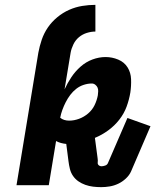

<svg xmlns="http://www.w3.org/2000/svg" viewBox="-20 -763 640 791"><path d="M138 -546Q143 -573 152 -599.5Q161 -626 177 -649.5Q193 -673 216 -692Q239 -711 265 -722.5Q291 -734 318.5 -738.5Q346 -743 373 -743V-633Q356 -633 338 -627.5Q320 -622 305.5 -610Q291 -598 282.5 -580.5Q274 -563 271 -546ZM397 8Q380 8 363.5 6Q347 4 331.5 -1.5Q316 -7 303 -16Q290 -25 281 -38Q272 -51 268 -67Q264 -83 262 -100L253 -170Q242 -171 231 -174Q220 -177 211 -182L181 0H48L138 -546H271L246 -395Q258 -421 274 -445Q290 -469 312 -488.5Q334 -508 361 -518Q388 -528 415 -528Q442 -528 467 -517.5Q492 -507 505.5 -485.5Q519 -464 520 -436.5Q521 -409 517 -382Q512 -352 501.5 -323.5Q491 -295 471.5 -270Q452 -245 426 -226Q400 -207 371 -195L382 -112Q382 -110 382.5 -107Q383 -104 383 -102Q383 -97 382.5 -93Q382 -89 384 -85.5Q386 -82 390 -80Q394 -78 398 -78Q405 -78 413.5 -81Q422 -84 425 -92L505 -277L600 -243L520 -57Q513 -41 498.5 -27.5Q484 -14 467 -6Q450 2 432 5Q414 8 397 8ZM265 -266Q285 -266 305.5 -273.5Q326 -281 343 -295.5Q360 -310 369.5 -329.5Q379 -349 383 -370Q384 -378 384.5 -386.5Q385 -395 382 -402Q379 -409 372.5 -414Q366 -419 358 -419Q342 -419 325 -413.5Q308 -408 294 -397Q280 -386 269.5 -372Q259 -358 251 -342.5Q243 -327 237 -310.5Q231 -294 228 -278Q235 -272 244.5 -269Q254 -266 265 -266Z"/></svg>

Font: Iosevka HT Extrabold Extended
Style: Italic
Weight: 800
Width: 7
Italic angle: -9°
Monospace: yes
Designer: Belleve Invis
Foundry: Belleve Invis
Version: Version 32.3.0; ttfautohint (v1.8.4)